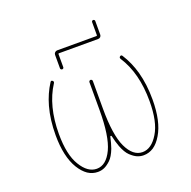

<svg xmlns="http://www.w3.org/2000/svg" viewBox="-168 -1236 1336 1341"><g transform="rotate(-20 500.0 -565.5)"><path d="M674.8 -61.5Q649.4 -61.5 627 -71.3Q604.5 -81.1 579.1 -105Q553.7 -128.9 533.2 -181.6Q519.5 -218.8 509.8 -262.7Q508.8 -267.6 504.9 -267.6H503.9Q499 -267.6 499 -262.7Q489.3 -217.8 476.6 -181.6Q456.1 -128.9 430.7 -105Q405.3 -81.1 382.8 -71.3Q360.4 -61.5 335 -61.5Q294.9 -61.5 260.7 -84Q226.6 -107.4 199.2 -152.3Q143.6 -244.1 143.6 -403.3Q143.6 -517.6 169.9 -612.3Q193.4 -696.3 237.3 -764.6Q244.1 -775.4 253.9 -767.6Q263.7 -759.8 256.8 -749Q168 -612.3 168 -403.3Q168 -249 217.8 -168Q267.6 -85 335 -85Q405.3 -85 449.2 -177.7Q492.2 -269.5 492.2 -464.8V-670.9Q492.2 -675.8 496.1 -679.7Q500 -683.6 504.9 -683.6Q509.8 -683.6 513.7 -679.7Q517.6 -675.8 517.6 -670.9V-464.8Q517.6 -269.5 560.5 -177.7Q604.5 -85 674.8 -85Q742.2 -85 792 -168Q841.8 -249 841.8 -403.3Q841.8 -612.3 752.9 -749Q746.1 -759.8 754.9 -767.6Q765.6 -775.4 772.5 -764.6Q816.4 -696.3 839.8 -612.3Q865.2 -519.5 865.2 -407.2Q865.2 -244.1 809.6 -152.3Q783.2 -107.4 749 -84Q714.8 -61.5 674.8 -61.5ZM332 -832V-932.6Q332 -942.4 339.4 -949.7Q346.7 -957 356.4 -957H648.4Q653.3 -957 653.3 -961.9V-1058.6Q653.3 -1063.5 656.7 -1066.9Q660.2 -1070.3 665 -1070.3Q669.9 -1070.3 673.3 -1066.9Q676.8 -1063.5 676.8 -1058.6V-958Q676.8 -947.3 669.9 -940.4Q663.1 -933.6 652.3 -933.6H360.4Q356.4 -933.6 356.4 -928.7V-832Q356.4 -827.1 353 -823.7Q349.6 -820.3 344.7 -820.3Q339.8 -820.3 335.9 -823.7Q332 -827.1 332 -832Z"/></g></svg>

Font: Rounded-X Mgen+ 1mn thin
Style: Regular
Weight: 100
Designer: [Source Han Sans]
Ryoko NISHIZUKA  (kana & ideographs); Paul D. Hunt (Latin, Greek & Cyrillic); Wenlong ZHANG  (bopomofo
Version: Version 1.059.20150602